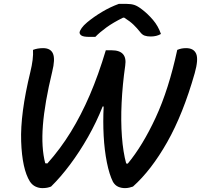

<svg xmlns="http://www.w3.org/2000/svg" viewBox="-20 -959 1035 989"><path d="M150 -702Q173 -711 202 -711Q241 -711 253 -682.5Q265 -654 249 -590Q210 -429 201 -313.5Q192 -198 213 -118L224 -117Q291 -192 344.5 -279Q398 -366 442.5 -469.5Q487 -573 525 -700H555Q637 -700 625 -621Q611 -523 606.5 -429.5Q602 -336 608 -255.5Q614 -175 630 -117L638 -116Q715 -209 782 -353.5Q849 -498 893 -702Q905 -707 915.5 -709Q926 -711 939 -711Q978 -711 990.5 -682Q1003 -653 983 -582Q923 -371 841 -226.5Q759 -82 665 2Q657 5 646 7.5Q635 10 624 10Q605 10 589 3Q573 -4 562 -22Q543 -60 530.5 -122.5Q518 -185 514 -259.5Q510 -334 514 -410L509 -411Q477 -330 433.5 -253.5Q390 -177 341 -111.5Q292 -46 243 2Q233 6 222.5 8Q212 10 198 10Q180 10 163 2Q146 -6 134 -24Q94 -88 89 -230.5Q84 -373 136 -587Q153 -656 150 -702ZM592 -939H632Q655 -939 672 -933.5Q689 -928 712 -910Q741 -888 768 -856.5Q795 -825 809 -784Q787 -771 756 -771Q738 -771 725 -775.5Q712 -780 701 -795Q686 -814 668 -831.5Q650 -849 620 -868H614Q563 -843 528 -817.5Q493 -792 471 -769H441Q410 -769 399.5 -776Q389 -783 390 -794Q392 -802 401 -815Q410 -828 429 -844Q464 -873 506 -898Q548 -923 592 -939Z"/></svg>

Font: Recursive Sn Csl St Med
Style: Italic
Weight: 500
Italic angle: -15°
Version: Version 1.079;hotconv 1.0.112;makeotfexe 2.5.65598; ttfautoh